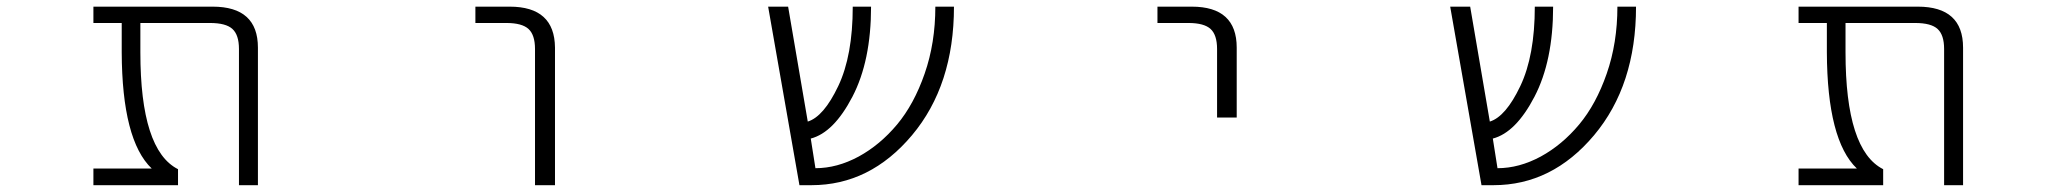

<svg xmlns="http://www.w3.org/2000/svg" viewBox="-20 -542 6040 563"><path d="M736.3 1H680.7V-398.4Q680.7 -439.5 661.6 -457Q642.6 -474.6 595.7 -474.6H391.6V-388.7Q391.6 -101.6 502 -45.9V1H253.9V-47.9H424.8Q337.9 -130.9 336.9 -388.7V-474.6H253.9V-522.5H603.5Q736.3 -522.5 736.3 -402.3Z M1374 -474.6V-522.5H1474.6Q1606.4 -522.5 1607.4 -402.3V1H1548.8V-398.4Q1548.8 -439.5 1529.8 -457Q1510.7 -474.6 1464.8 -474.6Z M2777.3 -522.5Q2777.3 -292 2654.3 -145.5Q2531.2 1 2359.4 1H2324.2L2232.4 -522.5H2291L2348.6 -185.5Q2395.5 -200.2 2438 -289.6Q2480.5 -378.9 2480.5 -522.5H2534.2Q2534.2 -363.3 2479.5 -258.3Q2424.8 -153.3 2357.4 -135.7L2371.1 -48.8Q2434.6 -48.8 2498 -83Q2560.5 -117.2 2610.4 -176.8Q2660.2 -236.3 2691.4 -326.2Q2722.7 -416 2722.7 -522.5Z M3374 -474.6V-522.5H3474.6Q3606.4 -522.5 3606.4 -402.3V-197.3H3548.8V-398.4Q3548.8 -439.5 3529.8 -457Q3510.7 -474.6 3464.8 -474.6Z M4777.3 -522.5Q4777.3 -292 4654.3 -145.5Q4531.2 1 4359.4 1H4324.2L4232.4 -522.5H4291L4348.6 -185.5Q4395.5 -200.2 4438 -289.6Q4480.5 -378.9 4480.5 -522.5H4534.2Q4534.2 -363.3 4479.5 -258.3Q4424.8 -153.3 4357.4 -135.7L4371.1 -48.8Q4434.6 -48.8 4498 -83Q4560.5 -117.2 4610.4 -176.8Q4660.2 -236.3 4691.4 -326.2Q4722.7 -416 4722.7 -522.5Z M5736.3 1H5680.7V-398.4Q5680.7 -439.5 5661.6 -457Q5642.6 -474.6 5595.7 -474.6H5391.6V-388.7Q5391.6 -101.6 5502 -45.9V1H5253.9V-47.9H5424.8Q5337.9 -130.9 5336.9 -388.7V-474.6H5253.9V-522.5H5603.5Q5736.3 -522.5 5736.3 -402.3Z"/></svg>

Font: Gen Shin Gothic Monospace Light
Style: Regular
Weight: 300
Designer: [Source Han Sans]
Ryoko NISHIZUKA  (kana & ideographs); Paul D. Hunt (Latin, Greek & Cyrillic); Wenlong ZHANG  (bopomofo
Version: Version 1.002.20150607